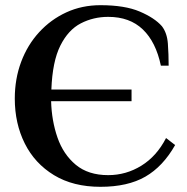

<svg xmlns="http://www.w3.org/2000/svg" viewBox="-20 -700 719 740"><path d="M367 20Q262 20 188 -25Q114 -70 75.5 -147Q37 -224 37 -320Q37 -396 61.5 -461.5Q86 -527 131 -576Q176 -625 236 -652.5Q296 -680 367 -680Q461 -680 518.5 -655.5Q576 -631 604 -599Q624 -573 627 -532Q630 -491 630 -447H600Q581 -538 530.5 -586.5Q480 -635 397 -635Q340 -635 291.5 -610Q243 -585 212.5 -524Q182 -463 178 -355H487V-310H177Q179 -235 201.5 -170Q224 -105 272 -65Q320 -25 397 -25Q466 -25 525 -61.5Q584 -98 620 -168L655 -141Q608 -58 540 -19Q472 20 367 20Z"/></svg>

Font: El Messiri
Style: Bold
Weight: 700
Designer: Mohamed Gaber
Foundry: Kief Type Foundry
Version: Version 2.020; ttfautohint (v1.8.3)